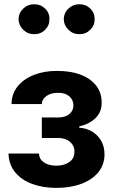

<svg xmlns="http://www.w3.org/2000/svg" viewBox="-20 -883 538 913"><path d="M20.3 -152.9H165.4Q166.5 -126 189.2 -110.6Q211.8 -95.2 247.9 -95.1Q284.4 -95.2 309.2 -112.2Q334.1 -129.1 334 -161.5Q334.3 -180.8 324.5 -195.5Q314.7 -210.2 297.2 -218.5Q279.6 -226.8 256.4 -226.8H178.9V-324.4H256.4Q291 -324.7 310 -340.7Q328.9 -356.7 329.1 -381.2Q328.9 -408.4 309.5 -425.2Q290 -442.1 256.8 -441.6Q223.3 -442.1 201.4 -426.9Q179.5 -411.6 179.1 -388.1H34.8Q35.2 -436.8 63.8 -472.2Q92.5 -507.5 141 -526.7Q189.6 -545.9 250 -545.9Q316.3 -545.9 364 -527.6Q411.6 -509.3 437.6 -475.3Q463.6 -441.4 463.5 -394.3Q463.6 -351.3 435.4 -322.6Q407.1 -293.9 356.6 -281.6V-275.8Q389.6 -273.8 416.9 -258Q444.1 -242.1 460.4 -214.6Q476.8 -187 477 -149.2Q476.8 -99.3 447.2 -63.5Q417.7 -27.7 366.2 -8.7Q314.7 10.4 248.2 10.5Q183.9 10.4 132.9 -8.4Q81.9 -27.2 52.1 -63.7Q22.2 -100.2 20.3 -152.9ZM142.4 -720.5Q112.2 -720.2 90.6 -741.4Q68.9 -762.6 68.2 -791.8Q68.9 -821.6 90.6 -842.3Q112.2 -863 142.4 -862.7Q173.2 -863 194.5 -842.3Q215.8 -821.6 215 -791.8Q215.8 -762.6 194.5 -741.4Q173.2 -720.2 142.4 -720.5ZM357.4 -720.5Q327.2 -720.2 305.5 -741.4Q283.7 -762.6 283.2 -791.8Q283.7 -821.6 305.5 -842.3Q327.2 -863 357.4 -862.7Q388 -863 409.3 -842.3Q430.6 -821.6 430.1 -791.8Q430.6 -762.6 409.3 -741.4Q388 -720.2 357.4 -720.5Z"/></svg>

Font: Inter Display V
Style: Regular
Weight: 400
Designer: Rasmus Andersson
Foundry: rsms
Version: Version 3.015;git-src